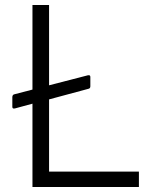

<svg xmlns="http://www.w3.org/2000/svg" viewBox="-20 -743 606 763"><path d="M175 -61V-348L331 -390C337 -391 339 -395 339 -400V-437C339 -442 337 -445 330 -444L175 -404V-723H109V-387L36 -368C32 -367 29 -363 29 -357V-319C29 -312 32 -311 39 -312L109 -331V0H532V-61Z"/></svg>

Font: United Sans ExtraLight
Style: Regular
Weight: 200
Designer: Pablo Impallari, Rodrigo Fuenzalida (Modified by Dan O. Williams)
Version: Version 1.000;PS 001.000;hotconv 1.0.88;makeotf.lib2.5.64775